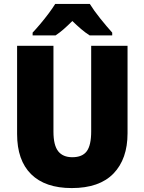

<svg xmlns="http://www.w3.org/2000/svg" viewBox="-20 -1040 735 977"><path d="M629 -362Q629 -231 557.5 -157Q486 -83 345 -83Q210 -83 138.5 -153.5Q67 -224 67 -358V-807H252V-370Q252 -301 276 -270.5Q300 -240 348 -240Q399 -240 421.5 -270.5Q444 -301 444 -371V-807H629ZM437 -1020Q458 -986 490.5 -945.5Q523 -905 551 -874V-860H436Q414 -874 393 -892Q372 -910 348 -933Q324 -909 304 -891.5Q284 -874 263 -860H146V-874Q163 -892 185 -918Q207 -944 227.5 -971.5Q248 -999 261 -1020Z"/></svg>

Font: Noto Sans Telugu UI SemiCondensed Black
Style: Regular
Weight: 900
Width: 4
Designer: Jelle Bosma - Monotype Design Team
Foundry: Monotype Imaging Inc.
Version: Version 2.005; ttfautohint (v1.8.4.7-5d5b)